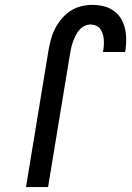

<svg xmlns="http://www.w3.org/2000/svg" viewBox="-20 -763 540 783"><path d="M176 0H86L178 -559Q182 -581 188 -603.5Q194 -626 205 -647Q216 -668 231.5 -686.5Q247 -705 267.5 -718.5Q288 -732 311 -737.5Q334 -743 356 -743Q379 -743 401 -738Q423 -733 441 -721Q459 -709 471 -691Q483 -673 488.5 -651.5Q494 -630 494.5 -607Q495 -584 492 -561L490 -551H400L401 -557Q403 -569 403.5 -580.5Q404 -592 403 -603.5Q402 -615 398.5 -626Q395 -637 388.5 -645.5Q382 -654 371.5 -658.5Q361 -663 349 -663Q336 -663 324 -657Q312 -651 303.5 -641Q295 -631 289 -619Q283 -607 278.5 -595Q274 -583 271 -570.5Q268 -558 266 -546Z"/></svg>

Font: Iosevka Medium Oblique
Style: Regular
Weight: 500
Italic angle: -9°
Monospace: yes
Designer: Belleve Invis
Foundry: Belleve Invis
Version: Version 32.5.0; ttfautohint (v1.8.4)